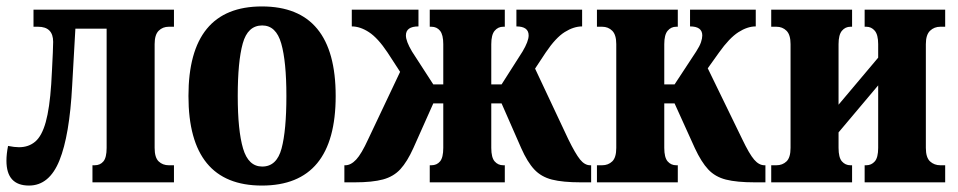

<svg xmlns="http://www.w3.org/2000/svg" viewBox="-20 -566 2973 596"><path d="M70 10Q0 10 0 -67Q0 -88 5 -113Q25 -109 39 -109Q69 -109 89.5 -126.5Q110 -144 122 -187Q134 -230 139 -305Q140 -323 141.5 -350.5Q143 -378 144 -402.5Q145 -427 145 -436Q145 -483 98 -483H84V-536H520V-483H504Q485 -483 472.5 -470.5Q460 -458 460 -429V-107Q460 -77 472.5 -65Q485 -53 504 -53H520V0H267V-53H274Q291 -53 301 -65Q311 -77 311 -107V-477H214L204 -300Q196 -146 164.5 -68Q133 10 70 10Z M793 10Q565 10 565 -268Q565 -546 793 -546Q1022 -546 1022 -268Q1022 10 793 10ZM794 -49Q839 -49 854 -105Q869 -161 869 -268Q869 -375 853 -431Q837 -487 794 -487Q749 -487 733.5 -431Q718 -375 718 -268Q718 -161 734.5 -105Q751 -49 794 -49Z M1049 0V-53H1052Q1069 -53 1085.5 -70.5Q1102 -88 1123 -134L1222 -343L1183 -403Q1153 -448 1125.5 -466Q1098 -484 1072 -484V-536H1279V-484Q1240 -484 1240 -456Q1240 -438 1259 -406L1325 -304H1356V-429Q1356 -458 1346 -470.5Q1336 -483 1319 -483H1314V-536H1547V-483H1542Q1526 -483 1515.5 -470.5Q1505 -458 1505 -429V-304H1537L1602 -406Q1621 -438 1621 -456Q1621 -484 1583 -484V-536H1787V-484Q1761 -484 1733 -466.5Q1705 -449 1674 -403L1641 -353L1744 -134Q1766 -89 1780.5 -71Q1795 -53 1812 -53H1815V0H1783Q1727 0 1693.5 -8.5Q1660 -17 1638.5 -40Q1617 -63 1598 -106L1537 -245H1505V-107Q1505 -77 1515.5 -65Q1526 -53 1542 -53H1547V0H1314V-53H1319Q1336 -53 1346 -65Q1356 -77 1356 -107V-245H1325L1263 -106Q1244 -64 1223 -41Q1202 -18 1169 -9Q1136 0 1081 0Z M1833 0V-53H1849Q1868 -53 1880.5 -65Q1893 -77 1893 -107V-429Q1893 -458 1880.5 -470.5Q1868 -483 1849 -483H1833V-536H2084V-483H2079Q2063 -483 2052.5 -470.5Q2042 -458 2042 -429V-304H2074L2141 -406Q2152 -423 2156 -435Q2160 -447 2160 -456Q2160 -484 2122 -484V-536H2326V-484Q2300 -484 2272 -466Q2244 -448 2212 -403L2177 -354L2284 -134Q2306 -88 2321 -70.5Q2336 -53 2353 -53H2356V0H2323Q2267 0 2233.5 -8.5Q2200 -17 2178.5 -40Q2157 -63 2137 -106L2074 -245H2042V-107Q2042 -77 2052.5 -65Q2063 -53 2079 -53H2084V0Z M2374 0V-53H2390Q2409 -53 2421.5 -65Q2434 -77 2434 -107V-429Q2434 -458 2421.5 -470.5Q2409 -483 2390 -483H2374V-536H2625V-483H2620Q2604 -483 2593.5 -470.5Q2583 -458 2583 -429V-241L2706 -387V-429Q2706 -458 2695.5 -470.5Q2685 -483 2669 -483H2664V-536H2914V-483H2899Q2880 -483 2867 -470.5Q2854 -458 2854 -429V-107Q2854 -77 2867 -65Q2880 -53 2899 -53H2914V0H2664V-53H2669Q2685 -53 2695.5 -65Q2706 -77 2706 -107V-301L2583 -155V-107Q2583 -77 2593.5 -65Q2604 -53 2620 -53H2625V0Z"/></svg>

Font: Noto Serif ExtraCondensed ExtraBold
Style: Regular
Weight: 800
Width: 2
Designer: Monotype Design Team
Foundry: Monotype Imaging Inc.
Version: Version 2.013; ttfautohint (v1.8.4.7-5d5b)